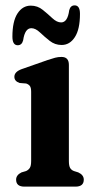

<svg xmlns="http://www.w3.org/2000/svg" viewBox="-20 -695 359 715"><path d="M236.5 -453.5V-95.5Q236.5 -77.5 241.2 -69.5Q246 -61.5 255.5 -58L271.5 -53Q292 -43.5 292 -26Q292 0 261 0H71Q40 0 40 -26Q40 -43 60 -53L77 -58Q86 -62 91 -69.8Q96 -77.5 96 -95.5V-353Q96 -368.5 91.2 -374.8Q86.5 -381 77.5 -384L53 -386Q33.5 -392.5 33.5 -409Q33.5 -427.5 60.5 -437.5L157.5 -471.5Q174 -477 185.2 -480Q196.5 -483 209 -483Q236.5 -483 236.5 -453.5ZM209.4 -527.5Q184.5 -527.5 164.9 -543Q145.3 -558.5 128.8 -574.2Q112.2 -590 96.7 -590Q72.7 -590 66.2 -545Q61.5 -526.5 46 -526.5Q26.2 -526.5 26.2 -558.5Q26.2 -615.5 45.1 -644.8Q64.1 -674 94.6 -674Q120 -674 139.3 -658.2Q158.7 -642.5 175.2 -627Q191.8 -611.5 207.7 -611.5Q231.8 -611.5 237.8 -657Q242.5 -675 258 -675Q277.8 -675 277.8 -643.5Q277.8 -586 258.8 -556.8Q239.9 -527.5 209.4 -527.5Z"/></svg>

Font: Fraunces 9pt Soft SemiBold
Style: Regular
Weight: 600
Version: Version 1.000;[b76b70a41]